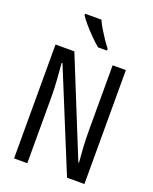

<svg xmlns="http://www.w3.org/2000/svg" viewBox="-170 -1037 903 1131"><g transform="rotate(20 281.5 -472.0)"><path d="M61 0V-714H179L425 -107H429Q425 -150 422 -200Q419 -250 419 -307V-714H502V0H393L137 -625H132Q136 -572 140 -520Q144 -468 144 -412V0ZM302 -784Q280 -802 252 -830Q224 -858 199.5 -886.5Q175 -915 163 -934V-944H265Q275 -921 291.5 -893.5Q308 -866 325.5 -840Q343 -814 358 -796V-784Z"/></g></svg>

Font: Noto Sans Mono SemiCondensed
Style: Regular
Weight: 400
Width: 4
Designer: Monotype Design Team
Foundry: Monotype Imaging Inc.
Version: Version 2.014